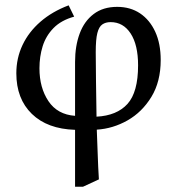

<svg xmlns="http://www.w3.org/2000/svg" viewBox="-20 -482 673 730"><path d="M265.4 228V11.6Q160.1 8.3 101.1 -49Q42.1 -106.3 42.1 -203.4Q42.1 -261 65.6 -310.7Q89.1 -360.5 133.8 -399.4Q178.5 -438.2 241 -461.7L262 -418.7Q212.6 -405.1 183.5 -375.3Q154.4 -345.5 142.2 -306.2Q130 -267 130 -222.4Q130 -148.4 164.2 -97.4Q198.4 -46.4 265.4 -41.6V-246.6Q265.4 -307.1 282.9 -354.3Q300.3 -401.6 336.2 -428.7Q372 -455.9 425.5 -455.9Q475.5 -455.9 512.5 -431.2Q549.4 -406.4 570.2 -361.3Q591 -316.2 591 -253.9Q591 -171.6 555.6 -113.6Q520.2 -55.6 464.8 -24.2Q409.5 7.1 348 11Q350 57 351.5 104.5Q353 152 356 200L295.5 228ZM347 -38.4Q424.4 -42.4 464.7 -86.9Q505 -131.5 505 -233.6Q505 -311.3 476.8 -354.6Q448.5 -397.9 400.6 -397.9Q381.7 -397.9 369 -389.1Q356.2 -380.3 350.1 -356.2Q344 -332.1 344 -284Q344 -235.6 345 -172.4Q346 -109.2 347 -38.4Z"/></svg>

Font: Ancizar Serif Light
Style: Regular
Weight: 300
Designer: Cesar Puertas, Viviana Monsalve, Julian Moncada, Julian Prieto, Jose Castro, Felipe Aragon, Mariel Hernandez, Sara Alarc
Version: Version 8.100